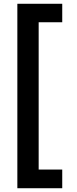

<svg xmlns="http://www.w3.org/2000/svg" viewBox="-20 -831 407 1018"><path d="M72 167V-811H310V-713H185V68H310V167Z"/></svg>

Font: DM Sans 12pt SemiBold
Style: Regular
Weight: 600
Version: Version 4.004;gftools[0.9.30]